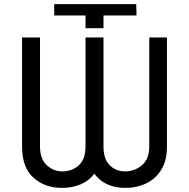

<svg xmlns="http://www.w3.org/2000/svg" viewBox="-20 -911 926 941"><path d="M487.2 -772.7H399.1V-835.2H245.7V-890.6H647.7L649.1 -835.2H487.2ZM593.8 9.9Q545.1 9.9 506.2 -7.5Q467.3 -24.9 442.5 -59.7Q416.2 -24.9 375.2 -7.5Q334.2 9.9 284.1 9.9Q198.9 9.9 143.5 -40.5Q88.1 -90.9 88.1 -193.2V-727.3H176.1V-193.2Q176.1 -131.4 209.3 -101.2Q242.5 -71 284.1 -71Q334.2 -71 366.7 -101.2Q399.1 -131.4 399.1 -193.2V-727.3H487.2V-193.2Q487.2 -131.4 517.6 -101.2Q547.9 -71 593.8 -71Q639.6 -71 675.6 -101.2Q711.6 -131.4 711.6 -193.2V-727.3H798.3V-193.2Q798.3 -125 770.8 -79.9Q743.3 -34.8 696.9 -12.4Q650.6 9.9 593.8 9.9Z"/></svg>

Font: Linik Sans
Style: Regular
Weight: 400
Designer: Rasmus Andersson (font), Marc Monis (original base), Kil Hyung-jin (Pretendard portions), Cristiano Sobral (main changes
Foundry: rsms
Version: Version 3.018;May 31, 2022;FontCreator 14.0.0.2814 64-bit; t